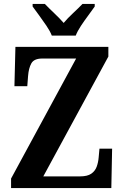

<svg xmlns="http://www.w3.org/2000/svg" viewBox="-20 -951 626 971"><path d="M36 0V-48L365 -655H194Q152 -655 138.5 -630.5Q125 -606 122 -567L118 -515H53L58 -714H528V-665L199 -59H385Q422 -59 441.5 -72.5Q461 -86 469 -108Q477 -130 479 -155L483 -199H547L543 0ZM242 -771Q233 -794 215 -820.5Q197 -847 178 -873Q159 -899 145 -918V-931H207Q225 -912 253.5 -885Q282 -858 302 -835Q321 -858 350 -885Q379 -912 397 -931H459V-918Q446 -899 426.5 -873Q407 -847 389.5 -820.5Q372 -794 363 -771Z"/></svg>

Font: Noto Serif Lao Condensed
Style: Bold
Weight: 700
Width: 3
Designer: Monotype Design Team
Foundry: Monotype Imaging Inc.
Version: Version 2.003; ttfautohint (v1.8.4.7-5d5b)